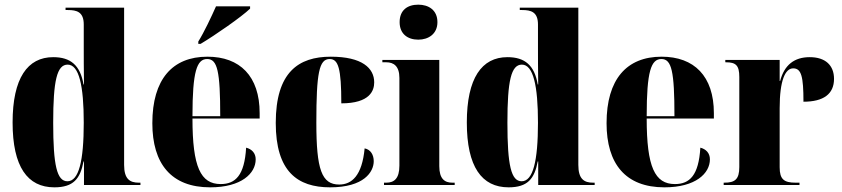

<svg xmlns="http://www.w3.org/2000/svg" viewBox="-20 -793 3609 823"><path d="M213 10C295 10 324 -27 338 -101H340V0H582V-10H575C537 -10 512 -25 512 -86V-760H261V-750H271C309 -750 339 -742 339 -688V-591C339 -551 339 -497 340 -431H338C324 -513 283 -548 208 -548C98 -548 34 -458 34 -268C34 -78 98 10 213 10ZM269 -16C224 -16 208 -84 208 -267C208 -447 224 -516 270 -516C319 -516 339 -425 339 -267C339 -103 318 -16 269 -16Z M830 -615V-605H840C902 -642 1016 -721 1052 -756V-766H906C886 -721 855 -655 830 -615ZM881 10C1015 10 1076 -50 1076 -110C1076 -137 1059 -154 1035 -160C1028 -41 989 -4 926 -4C840 -4 805 -77 805 -285H1093V-308C1093 -467 1008 -550 869 -550C719 -550 633 -453 633 -265C633 -91 714 10 881 10ZM924 -295H805C805 -488 824 -540 868 -540C912 -540 924 -488 924 -295Z M1395 10C1540 10 1582 -56 1582 -102C1582 -129 1569 -152 1543 -157C1532 -40 1488 -2 1434 -2C1359 -2 1336 -66 1336 -267C1336 -481 1348 -540 1393 -540C1430 -540 1443 -501 1443 -350C1566 -350 1584 -405 1584 -440C1584 -501 1532 -550 1398 -550C1259 -550 1162 -483 1162 -266C1162 -58 1255 10 1395 10Z M1773 -623C1817 -623 1855 -648 1855 -698C1855 -750 1817 -773 1773 -773C1727 -773 1693 -750 1693 -698C1693 -648 1727 -623 1773 -623ZM1626 0H1929V-10H1919C1886 -10 1863 -26 1863 -81V-536H1619V-526H1636C1667 -526 1692 -510 1692 -459V-83C1692 -27 1669 -10 1636 -10H1626Z M2160 10C2242 10 2271 -27 2285 -101H2287V0H2529V-10H2522C2484 -10 2459 -25 2459 -86V-760H2208V-750H2218C2256 -750 2286 -742 2286 -688V-591C2286 -551 2286 -497 2287 -431H2285C2271 -513 2230 -548 2155 -548C2045 -548 1981 -458 1981 -268C1981 -78 2045 10 2160 10ZM2216 -16C2171 -16 2155 -84 2155 -267C2155 -447 2171 -516 2217 -516C2266 -516 2286 -425 2286 -267C2286 -103 2265 -16 2216 -16Z M2828 10C2962 10 3023 -50 3023 -110C3023 -137 3006 -154 2982 -160C2975 -41 2936 -4 2873 -4C2787 -4 2752 -77 2752 -285H3040V-308C3040 -467 2955 -550 2816 -550C2666 -550 2580 -453 2580 -265C2580 -91 2661 10 2828 10ZM2871 -295H2752C2752 -488 2771 -540 2815 -540C2859 -540 2871 -488 2871 -295Z M3082 0H3407V-10H3390C3341 -10 3322 -24 3322 -76V-329C3322 -449 3346 -500 3380 -500C3415 -500 3424 -465 3424 -357C3510 -357 3555 -390 3555 -455C3555 -513 3518 -548 3451 -548C3384 -548 3342 -514 3324 -446H3322V-536H3089V-526H3092C3134 -526 3149 -513 3149 -463V-77C3149 -24 3130 -10 3085 -10H3082Z"/></svg>

Font: Noto Serif Display Condensed Black
Style: Regular
Weight: 900
Width: 3
Designer: Monotype Design Team
Foundry: Monotype Imaging Inc.
Version: Version 2.009